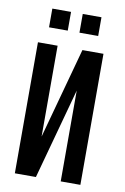

<svg xmlns="http://www.w3.org/2000/svg" viewBox="-82 -759 524 808"><g transform="rotate(10 180.0 -355.0)"><path d="M320 0H236V-388L130 0H40V-560H124V-172L230 -560H320ZM75 -630V-710H155V-630ZM205 -630V-710H285V-630Z"/></g></svg>

Font: Tektur Condensed
Style: Regular
Weight: 400
Width: 3
Designer: Adam Jagosz
Foundry: Adam Jagosz
Version: Version 1.005;gftools[0.9.30]